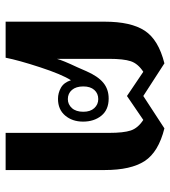

<svg xmlns="http://www.w3.org/2000/svg" viewBox="19 -623 604 682"><g transform="rotate(90 321.0 -282.0)"><path d="M57 -352Q57 -445 89 -494Q121 -543 205 -564L321 -489L436 -564Q520 -543 552 -494Q584 -445 584 -352V0H452V-367Q452 -419 443.5 -444.5Q435 -470 406 -489L321 -431L235 -489Q206 -470 197.5 -444.5Q189 -419 189 -367V-182Q194 -202 219 -255L233 -287Q251 -328 274 -347Q297 -366 330 -366Q370 -366 391 -340Q412 -314 412 -275Q412 -237 390.5 -211.5Q369 -186 331 -186Q310 -186 291.5 -196.5Q273 -207 265 -232Q244 -199 219 -122.5Q194 -46 185 0H57ZM377 -276Q377 -301 364 -315Q351 -329 332 -329Q312 -329 299.5 -315Q287 -301 287 -276Q287 -250 299.5 -235.5Q312 -221 332 -221Q351 -221 364 -235.5Q377 -250 377 -276Z"/></g></svg>

Font: Trirong SemiBold
Style: Regular
Weight: 600
Designer: Katatrad Team
Foundry: CadsonDemak
Version: Version 1.000